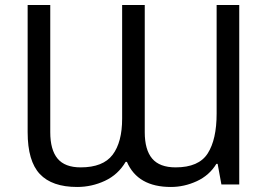

<svg xmlns="http://www.w3.org/2000/svg" viewBox="-20 -734 1070 764"><path d="M287 10Q187 10 138.5 -41.5Q90 -93 90 -208V-714H180V-208Q180 -138 209 -103Q238 -68 301 -68Q390 -68 428 -118Q466 -168 466 -262V-714H556V-208Q556 -138 585.5 -103Q615 -68 679 -68Q771 -68 806.5 -123.5Q842 -179 842 -282V-714H932V0H861L846 -82H841Q813 -36 763 -13Q713 10 660 10Q528 10 485 -90H480Q450 -39 397.5 -14.5Q345 10 287 10Z"/></svg>

Font: Noto Sans Historical
Style: Regular
Weight: 400
Designer: Monotype Design Team
Foundry: Monotype Imaging Inc.
Version: Version 2.013; ttfautohint (v1.8.4.7-5d5b)